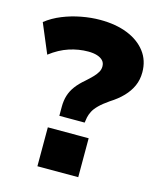

<svg xmlns="http://www.w3.org/2000/svg" viewBox="-109 -794 724 872"><g transform="rotate(15 253.5 -358.0)"><path d="M187 -247V-290Q187 -319 194.5 -343Q202 -367 218 -388.5Q234 -410 260 -432Q278 -448 291 -461.5Q304 -475 311 -487.5Q318 -500 318 -514Q318 -531 308 -541.5Q298 -552 280.5 -557.5Q263 -563 239 -563Q194 -563 149.5 -548.5Q105 -534 62 -501L4 -639Q37 -665 79 -682Q121 -699 166.5 -707.5Q212 -716 254 -716Q328 -716 383 -694Q438 -672 469 -631.5Q500 -591 500 -535Q500 -500 487 -471Q474 -442 450 -417Q426 -392 391 -370Q362 -350 345 -333Q328 -316 320.5 -301Q313 -286 310 -272L306 -247ZM150 0V-183H342V0Z"/></g></svg>

Font: Nunito Sans 10pt Black
Style: Regular
Weight: 900
Designer: Vernon Adams
Foundry: Vernon Adams
Version: Version 3.101;gftools[0.9.27]